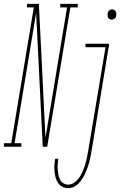

<svg xmlns="http://www.w3.org/2000/svg" viewBox="-87 -755 619 988"><path d="M-67 0V-18H-29L87 -717H51L52 -735H113L147 -46L258 -717H223V-735H313V-717H275L156 0H133L99 -689L-12 -18H23V0ZM488 -654Q482 -654 477 -656.5Q472 -659 469.5 -664Q467 -669 466.5 -674.5Q466 -680 467 -686Q468 -695 475 -701Q482 -707 490 -707Q495 -707 500.5 -704Q506 -701 508.5 -696Q511 -691 511.5 -685.5Q512 -680 511 -674Q510 -665 503 -659.5Q496 -654 488 -654ZM264 213Q248 213 234 206Q220 199 211.5 186Q203 173 199 158Q195 143 193.5 127Q192 111 193 94.5Q194 78 197 62H213Q211 76 210 90Q209 104 210 117.5Q211 131 213.5 144.5Q216 158 222 169.5Q228 181 239.5 188Q251 195 265 195Q282 195 297.5 183Q313 171 323 155.5Q333 140 340 123Q347 106 352 89.5Q357 73 360.5 55.5Q364 38 367 20L456 -512H353V-530H475L384 23Q381 38 378.5 52Q376 66 372 80.5Q368 95 363 109Q358 123 351.5 137Q345 151 337 164Q329 177 318 188.5Q307 200 293 206.5Q279 213 264 213Z"/></svg>

Font: Iosevka Slab Thin Oblique
Style: Regular
Weight: 100
Italic angle: -9°
Monospace: yes
Designer: Belleve Invis
Foundry: Belleve Invis
Version: Version 11.1.0; ttfautohint (v1.8.3)